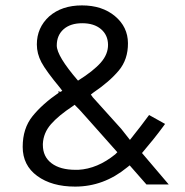

<svg xmlns="http://www.w3.org/2000/svg" viewBox="-20 -689 688 715"><path d="M535.2 -260.7Q552.7 -251 569.3 -241.7Q585.9 -232.4 594.7 -227.5L586.9 -216.8Q554.7 -172.9 508.8 -119.1L608.4 -2H525.4L462.9 -73.2L453.1 -65.4Q366.2 5.9 259.8 5.9Q172.9 5.9 118.7 -33.7Q64.5 -73.2 64.5 -142.1Q64.5 -210.9 101.1 -256.3Q137.7 -301.8 200.2 -344.7H197.3V-348.6H202.1V-345.7L211.9 -350.6L204.1 -361.3Q151.4 -424.8 134.3 -457Q117.2 -489.3 117.2 -523.4Q117.2 -585.9 163.1 -627.9Q210 -668.9 285.2 -668.9Q360.4 -668.9 408.2 -628.9Q456.1 -588.9 456.5 -528.3Q457 -467.8 422.4 -426.3Q387.7 -384.8 327.1 -343.8Q327.1 -343.8 318.4 -336.9L325.2 -327.1L431.6 -209Q437.5 -202.1 463.9 -168Q509.8 -225.6 535.2 -260.7ZM270.5 -388.7Q328.1 -424.8 355.5 -456.1Q382.8 -487.3 382.3 -522.9Q381.8 -558.6 356 -580.6Q330.1 -602.5 286.1 -602.5Q242.2 -602.5 216.8 -580.1Q191.4 -557.6 191.4 -519.5Q191.4 -480.5 270.5 -388.7ZM270.5 -56.6H271.5Q342.8 -60.5 409.2 -114.3Q409.2 -114.3 417 -122.1Q349.6 -198.2 338.9 -210Q328.1 -221.7 300.3 -253.4Q272.5 -285.2 257.8 -298.8L250 -293Q198.2 -258.8 169.9 -226.6Q141.6 -194.3 139.6 -153.3V-149.4Q139.6 -105.5 171.9 -81.1Q204.1 -56.6 261.7 -56.6Z"/></svg>

Font: BF_TEXT
Style: Regular
Weight: 400
Foundry: EA DICE
Version: Version 1.404